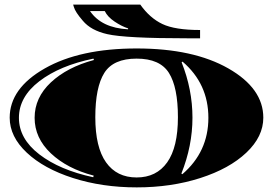

<svg xmlns="http://www.w3.org/2000/svg" viewBox="-20 -790 1184 832"><path d="M1121 -280Q1121 -198 1047.5 -128.5Q974 -59 848 -18.5Q722 22 572.5 22Q423 22 296.5 -18.5Q170 -59 96 -128.5Q22 -198 22 -280Q22 -407 174 -493.5Q326 -580 572 -580Q818 -580 969.5 -493.5Q1121 -407 1121 -280ZM712 -474Q673 -536 572 -536Q471 -536 432 -474Q393 -412 393 -282Q393 -152 439.5 -86.5Q486 -21 572 -21Q658 -21 704.5 -86.5Q751 -152 751 -282Q751 -412 712 -474ZM387 -530 385 -536Q239 -506 150.5 -438Q62 -370 62 -279.5Q62 -189 150.5 -121Q239 -53 384 -22L386 -29Q271 -59 200.5 -125.5Q130 -192 130 -279.5Q130 -367 200.5 -433Q271 -499 387 -530ZM767 -520Q814 -402 814 -280Q814 -158 766 -38L770 -35Q883 -132 883 -279.5Q883 -427 771 -523ZM847 -660V-624H793Q523 -624 445 -642Q374 -658 339 -700Q306 -738 300 -760L297 -770H588Q629 -712 683.5 -686Q738 -660 847 -660ZM535 -663V-667Q507 -676 476.5 -696.5Q446 -717 434 -742H370Q420 -669 535 -663Z"/></svg>

Font: Diplomata SC
Style: Regular
Weight: 400
Width: 7
Designer: Eduardo Rodriguez Tunni
Foundry: Eduardo Rodriguez Tunni
Version: Version 1.001